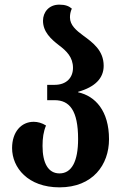

<svg xmlns="http://www.w3.org/2000/svg" viewBox="-20 -793 526 826"><path d="M236 13C379 13 449 -84 449 -194C449 -316 390 -380 316 -396V-398C390 -419 426 -457 426 -510C426 -576 379 -610 338 -640C308 -662 281 -685 281 -718C281 -731 283 -742 289 -756C276 -767 261 -773 235 -773C190 -773 165 -740 165 -704C165 -656 199 -625 234 -598C266 -574 294 -547 294 -501C294 -460 267 -428 215 -428H183V-362H215C279 -362 316 -318 316 -195C316 -98 288 -47 236 -47C187 -47 163 -92 163 -165C163 -199 167 -227 178 -253C161 -264 142 -269 125 -269C71 -269 32 -225 32 -156C32 -72 100 13 236 13Z"/></svg>

Font: Noto Serif Georgian ExtraCondensed Bold
Style: Regular
Weight: 700
Width: 2
Designer: Monotype Design Team, Akaki Razmadze
Foundry: Google LLC
Version: Version 2.003